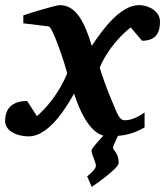

<svg xmlns="http://www.w3.org/2000/svg" viewBox="-38 -520 644 749"><path d="M586 -437C586 -474 545 -500 504 -500C434 -500 366 -411 320 -341C291 -438 257 -500 195 -500C181 -500 77 -469 53 -460V-429L152 -417C167 -415 215 -273 224 -234C193 -156 141 -97 106 -67L68 -126C-7 -126 -18 -79 -18 -48C-18 -9 28 12 74 12C162 12 236 -130 251 -155C271 -92 309 -6 365 9C350 26 319 59 319 67C319 83 336 111 336 127C336 142 302 168 302 168L320 209C320 209 425 138 425 116C425 75 403 68 403 56C403 50 416 24 422 10C460 7 491 -3 526 -23V-81C482 -51 459 -51 448 -51C425 -51 417 -85 399 -125C381 -166 358 -232 351 -256C382 -331 440 -389 472 -413L516 -361C584 -361 586 -411 586 -437Z"/></svg>

Font: Veleka
Style: Bold Italic
Weight: 700
Italic angle: -12°
Designer: Stefan Peev, Context Ltd, 2016; SIL International, 1997-2014.
Foundry: Stefan Peev, Context Ltd, 2016
Version: Version 5.000